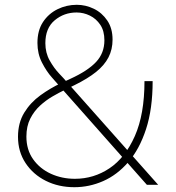

<svg xmlns="http://www.w3.org/2000/svg" viewBox="-20 -770 733 800"><path d="M290 10Q224 10 171 -16.5Q118 -43 86.5 -90.5Q55 -138 55 -200Q55 -258 81 -300.5Q107 -343 148.5 -373Q190 -403 235 -424L274 -442Q346 -475 380.5 -512Q415 -549 415 -602Q415 -641 398 -666.5Q381 -692 354.5 -705Q328 -718 299 -718Q247 -718 208 -685.5Q169 -653 169 -590Q169 -550 187 -518Q205 -486 226.5 -463.5Q248 -441 258 -429L639 0H592L229 -410Q219 -422 196.5 -447Q174 -472 155 -509Q136 -546 136 -591Q136 -643 159 -678Q182 -713 219.5 -731.5Q257 -750 300 -750Q337 -750 371 -733.5Q405 -717 427 -684.5Q449 -652 449 -605Q449 -564 432 -531Q415 -498 380 -470Q345 -442 290 -415L249 -395Q226 -384 198.5 -368Q171 -352 146.5 -329.5Q122 -307 106 -275.5Q90 -244 90 -201Q90 -146 118 -106.5Q146 -67 192 -46Q238 -25 292 -25Q371 -25 436.5 -69Q502 -113 542 -203.5Q582 -294 582 -432H616Q616 -316 588.5 -232Q561 -148 514.5 -94.5Q468 -41 410 -15.5Q352 10 290 10Z"/></svg>

Font: Be Vietnam Pro Variable Thin
Style: Regular
Weight: 100
Designer: Lam Bao, Tony Le, Vietanh Nguyen
Foundry: Yellow Type Foundry
Version: Version 1.002